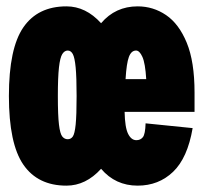

<svg xmlns="http://www.w3.org/2000/svg" viewBox="-20 -572 640 604"><path d="M189 12Q99 12 53.5 -54Q8 -120 8 -270Q8 -420 53.5 -486Q99 -552 189 -552Q250 -552 298 -499Q343 -552 413 -552Q462 -552 502.5 -524.5Q543 -497 567.5 -437.5Q592 -378 592 -281V-220H372Q373 -171 383 -151Q393 -131 409 -131Q422 -131 429.5 -140.5Q437 -150 438 -184L586 -169Q570 -75 524.5 -31.5Q479 12 413 12Q343 12 298 -41Q250 12 189 12ZM193 -134Q203 -134 209 -142.5Q215 -151 218 -180Q221 -209 221 -270Q221 -329 218 -360Q215 -391 209 -402Q203 -413 193 -413Q183 -413 176 -402Q169 -391 165.5 -360Q162 -329 162 -270Q162 -209 165.5 -180Q169 -151 176 -142.5Q183 -134 193 -134ZM375 -323H440Q437 -373 428 -393Q419 -413 408 -413Q393 -413 385.5 -393Q378 -373 375 -323Z"/></svg>

Font: Geist Mono Black
Style: Regular
Weight: 900
Monospace: yes
Designer: Basement.studio, Andrés Briganti, Mateo Zaragoza
Foundry: Basement.studio, Vercel, Andrés Briganti, Guido Ferreyra, Mateo Zaragoza
Version: Version 1.500; ttfautohint (v1.8.4.7-5d5b)